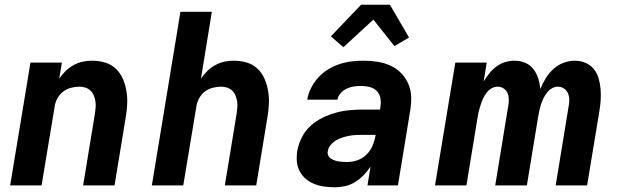

<svg xmlns="http://www.w3.org/2000/svg" viewBox="-20 -785 2640 813"><path d="M23 0 109 -520H242L231 -452Q243 -470 258 -484.5Q273 -499 292 -509.5Q311 -520 331 -524Q351 -528 370 -528Q399 -528 425.5 -520Q452 -512 471 -493.5Q490 -475 500.5 -450.5Q511 -426 515.5 -398.5Q520 -371 518.5 -342.5Q517 -314 512 -286L465 0H332L382 -304Q384 -317 385 -330.5Q386 -344 384 -356.5Q382 -369 377 -381Q372 -393 363 -401.5Q354 -410 341.5 -414Q329 -418 316 -418Q298 -418 279.5 -413Q261 -408 246 -396Q231 -384 222 -366.5Q213 -349 211 -331L156 0Z M623 0 744 -735H877L831 -452Q843 -470 858 -484.5Q873 -499 892 -509.5Q911 -520 931 -524Q951 -528 970 -528Q999 -528 1025.5 -520Q1052 -512 1071 -493.5Q1090 -475 1100.5 -450.5Q1111 -426 1115.5 -398.5Q1120 -371 1118.5 -342.5Q1117 -314 1112 -286L1065 0H932L982 -304Q984 -317 985 -330.5Q986 -344 984 -356.5Q982 -369 977 -381Q972 -393 963 -401.5Q954 -410 941.5 -414Q929 -418 916 -418Q898 -418 879.5 -413Q861 -408 846 -396Q831 -384 822 -366.5Q813 -349 811 -331L756 0Z M1398 8Q1375 8 1353 5Q1331 2 1311 -6Q1291 -14 1275 -27.5Q1259 -41 1249 -60Q1239 -79 1237 -101.5Q1235 -124 1239 -147Q1244 -175 1258 -203Q1272 -231 1295 -252Q1318 -273 1346 -286.5Q1374 -300 1403 -308Q1432 -316 1461 -318.5Q1490 -321 1519 -321H1589L1591 -334Q1594 -353 1590.5 -370.5Q1587 -388 1575 -400Q1563 -412 1545.5 -416.5Q1528 -421 1510 -421Q1494 -421 1479 -419Q1464 -417 1449 -410Q1434 -403 1422.5 -390.5Q1411 -378 1409 -363H1281Q1285 -388 1297 -412Q1309 -436 1327.5 -456.5Q1346 -477 1369 -491Q1392 -505 1417.5 -513.5Q1443 -522 1468.5 -525Q1494 -528 1519 -528Q1549 -528 1578 -523.5Q1607 -519 1632.5 -507.5Q1658 -496 1677.5 -476.5Q1697 -457 1708.5 -431Q1720 -405 1721 -376Q1722 -347 1717 -317L1665 0H1536L1549 -80Q1537 -61 1520.5 -44Q1504 -27 1484 -14.5Q1464 -2 1442 3Q1420 8 1398 8ZM1451 -99Q1473 -99 1495 -107Q1517 -115 1533.5 -132Q1550 -149 1558.5 -170.5Q1567 -192 1571 -214H1519Q1504 -214 1490 -213.5Q1476 -213 1461.5 -210.5Q1447 -208 1432.5 -203.5Q1418 -199 1404.5 -191.5Q1391 -184 1380.5 -171.5Q1370 -159 1368 -145Q1366 -136 1369.5 -127.5Q1373 -119 1380.5 -114Q1388 -109 1396.5 -106Q1405 -103 1414 -101.5Q1423 -100 1432.5 -99.5Q1442 -99 1451 -99ZM1434 -585 1381 -631 1509 -765H1631L1712 -626L1650 -590L1561 -702Z M1822 0 1908 -520H2041L2028 -440Q2039 -458 2052 -474.5Q2065 -491 2082 -503.5Q2099 -516 2119 -522Q2139 -528 2159 -528Q2183 -528 2204 -519Q2225 -510 2238.5 -492.5Q2252 -475 2259 -453Q2266 -431 2268 -408Q2277 -431 2290.5 -453Q2304 -475 2323 -492.5Q2342 -510 2366 -519Q2390 -528 2414 -528Q2438 -528 2459 -519Q2480 -510 2494 -493Q2508 -476 2514.5 -454Q2521 -432 2523 -408.5Q2525 -385 2523.5 -361.5Q2522 -338 2518 -314L2466 0H2333L2388 -336Q2391 -350 2390.5 -364.5Q2390 -379 2384.5 -391Q2379 -403 2367.5 -410.5Q2356 -418 2342 -418Q2329 -418 2317 -411Q2305 -404 2296 -392.5Q2287 -381 2281 -368.5Q2275 -356 2271 -343.5Q2267 -331 2264 -318Q2261 -305 2259 -292L2211 0H2077L2132 -336Q2135 -350 2134.5 -364.5Q2134 -379 2129 -391Q2124 -403 2112.5 -410.5Q2101 -418 2087 -418Q2074 -418 2061.5 -411Q2049 -404 2040.5 -392.5Q2032 -381 2026 -368.5Q2020 -356 2016 -343.5Q2012 -331 2008.5 -318Q2005 -305 2003 -292L1955 0Z"/></svg>

Font: Iosevka Aile Extrabold
Style: Italic
Weight: 800
Italic angle: -9°
Designer: Belleve Invis
Foundry: Belleve Invis
Version: Version 31.1.0; ttfautohint (v1.8.4)